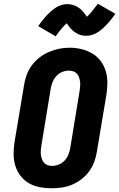

<svg xmlns="http://www.w3.org/2000/svg" viewBox="-20 -1002 640 1030"><path d="M256 8Q224 8 192.5 2Q161 -4 134.5 -19.5Q108 -35 89.5 -59.5Q71 -84 62 -113.5Q53 -143 53 -175.5Q53 -208 58 -240L109 -545Q113 -573 123 -600Q133 -627 150.5 -651Q168 -675 192 -693.5Q216 -712 243 -723.5Q270 -735 297.5 -740.5Q325 -746 354 -746Q386 -746 417 -738.5Q448 -731 474.5 -715.5Q501 -700 519.5 -675.5Q538 -651 547 -621.5Q556 -592 556 -559.5Q556 -527 551 -495L500 -190Q496 -162 486 -135Q476 -108 459 -84Q442 -60 418 -41.5Q394 -23 367 -11.5Q340 0 312 4Q284 8 256 8ZM259 -112Q277 -112 295.5 -119.5Q314 -127 327 -141Q340 -155 347 -173Q354 -191 357 -209L407 -514Q409 -527 410 -539.5Q411 -552 409.5 -564Q408 -576 404 -587.5Q400 -599 392 -607.5Q384 -616 372.5 -619.5Q361 -623 348 -623Q330 -623 312.5 -615.5Q295 -608 282 -593.5Q269 -579 262 -561.5Q255 -544 252 -526L202 -221Q200 -208 199 -195.5Q198 -183 199.5 -171Q201 -159 205 -148Q209 -137 216.5 -128.5Q224 -120 235.5 -116Q247 -112 259 -112ZM279 -807 185 -862Q194 -875 203 -886.5Q212 -898 220 -907.5Q228 -917 236.5 -925.5Q245 -934 253 -941Q261 -948 272 -956Q283 -964 294 -969Q305 -974 317.5 -977Q330 -980 342 -980Q347 -980 353 -979Q359 -978 364.5 -977Q370 -976 375.5 -974Q381 -972 386 -970Q391 -968 395.5 -965Q400 -962 404 -959.5Q408 -957 413 -952.5Q418 -948 421.5 -944Q425 -940 428.5 -936Q432 -932 434.5 -928.5Q437 -925 440 -921Q443 -917 446 -912Q454 -919 459.5 -925Q465 -931 472 -939.5Q479 -948 487 -958.5Q495 -969 505 -982L599 -928Q590 -915 581 -903.5Q572 -892 563.5 -882.5Q555 -873 547 -864.5Q539 -856 531 -849Q523 -842 512 -834Q501 -826 490 -821Q479 -816 466.5 -813Q454 -810 442 -810Q436 -810 430.5 -810.5Q425 -811 419.5 -812.5Q414 -814 408.5 -815.5Q403 -817 398 -819.5Q393 -822 388.5 -825Q384 -828 380 -830.5Q376 -833 371 -837.5Q366 -842 362 -846Q358 -850 355 -854Q352 -858 349.5 -861.5Q347 -865 343.5 -869.5Q340 -874 337 -877Q330 -870 324.5 -864.5Q319 -859 312 -850.5Q305 -842 296.5 -831.5Q288 -821 279 -807Z"/></svg>

Font: Iosevka Slab Heavy Extended
Style: Italic
Weight: 900
Width: 7
Italic angle: -9°
Monospace: yes
Designer: Belleve Invis
Foundry: Belleve Invis
Version: Version 11.1.0; ttfautohint (v1.8.3)